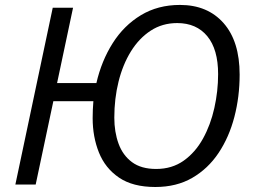

<svg xmlns="http://www.w3.org/2000/svg" viewBox="-20 -745 1020 775"><path d="M606.9 9.8Q516.1 9.8 460.4 -28.1Q404.8 -65.9 379.4 -129.2Q354 -192.4 354 -268.1Q354 -302.2 356.9 -336.4H195.3L124 0H42L192.9 -713.9H274.9L210.4 -409.7H369.1Q389.6 -499 434.8 -570.6Q480 -642.1 548.6 -683.6Q617.2 -725.1 706.5 -725.1Q817.9 -725.1 882.6 -651.6Q947.3 -578.1 947.3 -443.8Q947.3 -354.5 926 -272.9Q904.8 -191.4 862.3 -127.7Q819.8 -64 756.1 -27.1Q692.4 9.8 606.9 9.8ZM610.4 -63Q674.3 -63 721.4 -96.4Q768.6 -129.9 799.3 -185.5Q830.1 -241.2 845.2 -309.1Q860.4 -377 860.4 -445.8Q860.4 -545.9 816.7 -598.9Q772.9 -651.9 695.3 -651.9Q635.3 -651.9 588.4 -621.3Q541.5 -590.8 508.5 -537.6Q475.6 -484.4 458.5 -415.5Q441.4 -346.7 441.4 -270Q441.4 -212.4 458.5 -165.3Q475.6 -118.2 512.7 -90.6Q549.8 -63 610.4 -63Z"/></svg>

Font: Open Sans
Style: Italic
Weight: 400
Italic angle: -12°
Designer: Monotype Design Team
Foundry: Monotype Imaging Inc.
Version: Version 3.000; ttfautohint (v1.8.4)